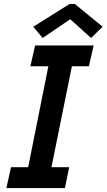

<svg xmlns="http://www.w3.org/2000/svg" viewBox="-20 -949 538 969"><path d="M35.6 -105H122.1L224.1 -614.7H133.3L157.2 -719.7H452.6L428.7 -614.7H342.8L239.7 -105H329.1L307.6 0H12.2ZM147.9 -814 331.5 -929.2H357.4L498 -814L439.5 -757.3L336.9 -850.1H331.5L195.3 -757.3Z"/></svg>

Font: Reddit Sans Fudge SmBold Italic
Style: Regular
Weight: 600
Italic angle: -11.25°
Designer: Stephen Hutchings
Version: Version 1.013